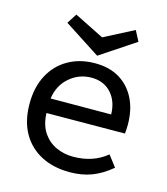

<svg xmlns="http://www.w3.org/2000/svg" viewBox="-98 -696 687 788"><g transform="rotate(15 245.5 -302.0)"><path d="M446 -51Q406 -17 364 -1Q322 15 270 15Q200 15 148 -12.5Q96 -40 67.5 -91Q39 -142 39 -215Q39 -284 66 -335.5Q93 -387 142.5 -415.5Q192 -444 257 -444Q318 -444 361 -418Q404 -392 427.5 -345Q451 -298 451 -235Q451 -226 450.5 -216.5Q450 -207 449 -197L116 -195Q118 -144 140 -112Q162 -80 195.5 -65Q229 -50 267 -50Q310 -50 345.5 -62Q381 -74 410 -98ZM374 -258Q373 -314 341.5 -348.5Q310 -383 258 -383Q205 -383 165 -348.5Q125 -314 117 -257ZM256 -476 103 -575 130 -617 256 -554 382 -619 405 -575Z"/></g></svg>

Font: Podkova VF Beta
Style: Regular
Weight: 400
Designer: Ilya Yudin
Foundry: Cyreal (www.cyreal.org)
Version: Version 2.100